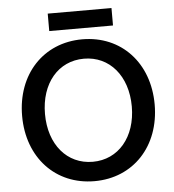

<svg xmlns="http://www.w3.org/2000/svg" viewBox="-58 -917 896 987"><g transform="rotate(-5 389.5 -423.5)"><path d="M390 16C591 16 732 -135 732 -350C732 -565 591 -716 390 -716C189 -716 48 -565 48 -350C48 -135 189 16 390 16ZM390 -84C257 -84 166 -192 166 -350C166 -508 257 -616 390 -616C522 -616 614 -508 614 -350C614 -192 522 -84 390 -84ZM225 -773H554V-863H225Z"/></g></svg>

Font: Uncut Sans Semibold
Style: Regular
Weight: 600
Designer: Kasper Nordkvist
Foundry: UNCUT.wtf
Version: Version 1.304;Glyphs 3.2 (3246)